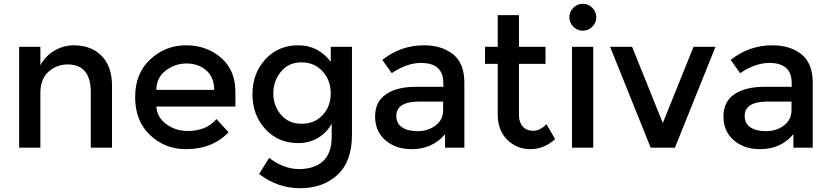

<svg xmlns="http://www.w3.org/2000/svg" viewBox="-20 -779 4383 1013"><path d="M193 -288V0H81V-532H193V-435Q220 -484 267.5 -512Q315 -540 370 -540Q460 -540 515.5 -485Q571 -430 571 -326V0H459V-292Q459 -439 337 -439Q279 -439 236 -400.5Q193 -362 193 -288Z M1222 -217H805Q809 -159 858 -123.5Q907 -88 970 -88Q1070 -88 1122 -151L1186 -81Q1100 8 962 8Q850 8 771.5 -66.5Q693 -141 693 -266.5Q693 -392 773 -466Q853 -540 961.5 -540Q1070 -540 1146 -474.5Q1222 -409 1222 -294ZM805 -305H1110Q1110 -372 1068 -408Q1026 -444 964.5 -444Q903 -444 854 -406.5Q805 -369 805 -305Z M1837 -532V-68Q1837 73 1760.5 143.5Q1684 214 1564 214Q1444 214 1347 139L1400 54Q1478 113 1557.5 113Q1637 113 1683.5 72Q1730 31 1730 -59V-127Q1705 -80 1658.5 -52Q1612 -24 1554 -24Q1448 -24 1380 -98Q1312 -172 1312 -282Q1312 -392 1380 -466Q1448 -540 1553.5 -540Q1659 -540 1725 -453V-532ZM1422 -286.5Q1422 -221 1462.5 -173.5Q1503 -126 1571.5 -126Q1640 -126 1682.5 -172Q1725 -218 1725 -286.5Q1725 -355 1682 -402.5Q1639 -450 1571 -450Q1503 -450 1462.5 -401Q1422 -352 1422 -286.5Z M2430 0H2328V-71Q2262 8 2151 8Q2068 8 2013.5 -39Q1959 -86 1959 -164.5Q1959 -243 2017 -282Q2075 -321 2174 -321H2319V-341Q2319 -447 2201 -447Q2127 -447 2047 -393L1997 -463Q2094 -540 2217 -540Q2311 -540 2370.5 -492.5Q2430 -445 2430 -343ZM2318 -198V-243H2192Q2071 -243 2071 -167Q2071 -128 2101 -107.5Q2131 -87 2184.5 -87Q2238 -87 2278 -117Q2318 -147 2318 -198Z M2718 -442V-172Q2718 -134 2738 -111.5Q2758 -89 2794 -89Q2830 -89 2863 -124L2909 -45Q2850 8 2778.5 8Q2707 8 2656.5 -41.5Q2606 -91 2606 -175V-442H2539V-532H2606V-699H2718V-532H2858V-442Z M3110 0H2998V-532H3110ZM3005 -638Q2984 -659 2984 -688Q2984 -717 3005 -738Q3026 -759 3055 -759Q3084 -759 3105 -738Q3126 -717 3126 -688Q3126 -659 3105 -638Q3084 -617 3055 -617Q3026 -617 3005 -638Z M3413 0 3199 -532H3315L3477 -130L3639 -532H3755L3541 0Z M4268 0H4166V-71Q4100 8 3989 8Q3906 8 3851.5 -39Q3797 -86 3797 -164.5Q3797 -243 3855 -282Q3913 -321 4012 -321H4157V-341Q4157 -447 4039 -447Q3965 -447 3885 -393L3835 -463Q3932 -540 4055 -540Q4149 -540 4208.5 -492.5Q4268 -445 4268 -343ZM4156 -198V-243H4030Q3909 -243 3909 -167Q3909 -128 3939 -107.5Q3969 -87 4022.5 -87Q4076 -87 4116 -117Q4156 -147 4156 -198Z"/></svg>

Font: Montreal
Style: Regular
Weight: 400
Designer: Julieta Ulanovsky, usr_local_share
Foundry: Julieta Ulanovsky, usr_local_share
Version: Version 2.001